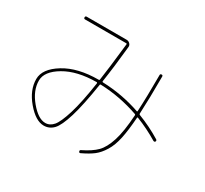

<svg xmlns="http://www.w3.org/2000/svg" viewBox="-154 -955 1309 1227"><g transform="rotate(30 500.0 -342.0)"><path d="M424.8 -400.4Q281.2 -399.4 190.4 -345.7Q99.6 -292 99.6 -224.6Q99.6 -151.4 158.7 -80.6Q217.8 -9.8 269.5 -9.8Q303.7 -9.8 328.6 -39.1Q353.5 -68.4 380.4 -155.3Q407.2 -242.2 429.7 -393.6Q429.7 -400.4 424.8 -400.4ZM269.5 9.8Q210 9.8 145 -66.9Q80.1 -143.6 80.1 -224.6Q80.1 -299.8 177.7 -359.9Q275.4 -419.9 428.7 -419.9Q434.6 -419.9 434.6 -425.8Q446.3 -501 468.8 -705.1Q468.8 -710 464.8 -710H160.2Q150.4 -710 150.4 -720.2Q150.4 -730.5 160.2 -730.5H455.1Q469.7 -730.5 480 -719.7Q490.2 -709 488.3 -695.3Q472.7 -539.1 455.1 -424.8Q455.1 -418.9 460 -418.9Q604.5 -414.1 740.2 -367.2Q741.2 -366.2 742.7 -367.7Q744.1 -369.1 744.1 -371.1Q750 -480.5 750 -640.6Q750 -649.4 759.8 -649.9Q769.5 -650.4 769.5 -639.6Q769.5 -475.6 763.7 -364.3Q763.7 -358.4 768.6 -356.4Q857.4 -322.3 935.5 -274.4Q944.3 -269.5 940.4 -259.8Q935.5 -252 925.8 -256.8Q849.6 -302.7 767.6 -335Q765.6 -335.9 763.7 -335.4Q761.7 -335 761.7 -333Q754.9 -236.3 741.7 -174.3Q728.5 -112.3 702.6 -70.3Q676.8 -28.3 646 -4.4Q615.2 19.5 561.5 44.9Q552.7 47.9 549.8 40Q545.9 30.3 554.7 26.4Q621.1 -5.9 655.3 -40.5Q689.5 -75.2 711.9 -145Q734.4 -214.8 742.2 -338.9Q742.2 -344.7 738.3 -345.7Q598.6 -394.5 457 -399.4Q450.2 -399.4 450.2 -396.5Q424.8 -233.4 397 -142.1Q369.1 -50.8 339.8 -20.5Q310.5 9.8 269.5 9.8Z"/></g></svg>

Font: Rounded-X Mgen+ 1mn thin
Style: Regular
Weight: 100
Designer: [Source Han Sans]
Ryoko NISHIZUKA  (kana & ideographs); Paul D. Hunt (Latin, Greek & Cyrillic); Wenlong ZHANG  (bopomofo
Version: Version 1.059.20150602